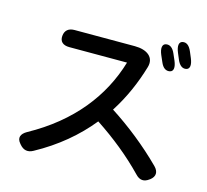

<svg xmlns="http://www.w3.org/2000/svg" viewBox="-120 -992 1240 1148"><g transform="rotate(15 500.0 -418.0)"><path d="M92 -14 97 -8C120 19 148 25 180 7C314 -66 423 -158 508 -263C620 -189 721 -108 811 -15C837 13 865 15 895 -8L898 -10C928 -33 930 -63 901 -92C801 -192 687 -282 575 -354C635 -447 679 -548 710 -653C729 -717 679 -754 603 -754H230C193 -754 171 -736 168 -701C165 -666 186 -647 226 -647H583C518 -427 368 -231 113 -91C76 -70 67 -43 92 -14ZM769 -744 786 -705C800 -671 820 -658 844 -663C867 -668 870 -694 854 -732L837 -771C823 -804 803 -818 779 -813C757 -808 753 -782 769 -744ZM862 -783 878 -745C892 -711 912 -697 935 -702C957 -707 961 -732 945 -771L929 -809C915 -842 896 -857 872 -852C850 -847 846 -822 862 -783Z"/></g></svg>

Font: 寒蝉团圆体 Round
Style: Regular
Weight: 500
Designer: 寒蝉字型
Version: Version 2.700;Glyphs 3.1.1 (3135)